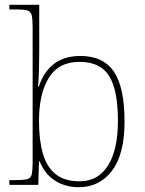

<svg xmlns="http://www.w3.org/2000/svg" viewBox="-20 -780 610 810"><path d="M312.5 9.8Q255.4 9.8 211.9 -18.1Q168.5 -45.9 147.5 -99.1H144.5L141.6 0H19.5V-20H40.5Q76.7 -20 93.8 -23.9Q110.8 -27.8 114.3 -45.9Q117.7 -64 117.7 -94.2V-662.1Q117.7 -697.8 113.8 -715.8Q109.4 -731.9 95 -736.1Q80.6 -740.2 50.3 -740.2H19.5V-759.8H145.5V-560.1Q145.5 -532.2 144.5 -490.2Q143.6 -448.2 140.6 -414.1H143.6Q163.6 -476.1 207 -510Q250.5 -543.9 319.3 -543.9Q415.5 -543.9 460.4 -478Q505.4 -412.1 505.4 -267.1Q505.4 -128.9 452.4 -59.6Q399.4 9.8 312.5 9.8ZM316.4 -15.1Q393.6 -15.1 435.5 -81.5Q477.5 -147.9 477.5 -270Q477.5 -399.9 440.4 -459.5Q403.3 -519 315.4 -519Q227.5 -519 186 -451.9Q144.5 -384.8 144.5 -269Q144.5 -189.9 160.6 -133.3Q176.8 -76.2 214.1 -45.7Q251.5 -15.1 316.4 -15.1Z"/></svg>

Font: Koh Santepheap Thin
Style: Regular
Weight: 100
Designer: Danh Hong
Version: Version 2.002; ttfautohint (v1.8.3)